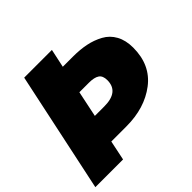

<svg xmlns="http://www.w3.org/2000/svg" viewBox="-181 -914 1097 1097"><g transform="rotate(-45 368.0 -365.0)"><path d="M376 -730 352 -618H434Q491 -618 538 -608.5Q585 -599 626.5 -576.5Q668 -554 691 -512Q714 -470 714 -411Q714 -271 615 -195.5Q516 -120 368 -120H246L221 0H-3L152 -730ZM283 -290H359Q478 -290 478 -384Q478 -420 457 -434Q436 -448 393 -448H316Z"/></g></svg>

Font: Nacelle Black
Style: Italic
Weight: 900
Italic angle: -12°
Designer: Sora Sagano
Foundry: Sora Sagano
Version: Version 1.000;FEAKit 1.0